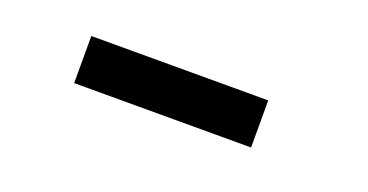

<svg xmlns="http://www.w3.org/2000/svg" viewBox="-22 -862 694 362"><g transform="rotate(20 325.0 -681.0)"><path d="M122 -633V-727.5H477V-633Z"/></g></svg>

Font: Trispace Thin SemiBold
Style: Regular
Weight: 600
Version: Version 1.210